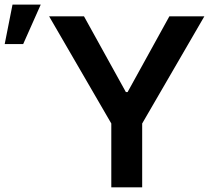

<svg xmlns="http://www.w3.org/2000/svg" viewBox="-187 -797 912 817"><path d="M22 -727.5H170.4L348.6 -405.3H356L533.7 -727.5H682.6L418 -271.5V0H286.6V-271.5ZM-167 -609.4 -133.8 -777.3H-13.7L-88.4 -609.4Z"/></svg>

Font: Inter Semi Bold
Style: Regular
Weight: 600
Designer: Rasmus Andersson
Foundry: rsms
Version: Version 4.000;git-e0f93cc